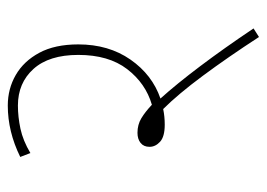

<svg xmlns="http://www.w3.org/2000/svg" viewBox="-116 -556 685 493"><g transform="rotate(-90 226.5 -309.5)"><path d="M400 -1 378 13Q326 -67 278.5 -131Q231 -195 193 -233Q174 -229 153 -229Q122 -229 109 -241Q96 -253 96 -268Q96 -283 106 -291Q116 -299 132 -299Q153 -299 169.5 -289Q186 -279 204 -262Q259 -278 295.5 -325.5Q332 -373 332 -451Q332 -526 296 -566Q260 -606 202 -606Q173 -606 142.5 -599.5Q112 -593 80 -574L70 -600Q135 -632 202 -632Q245 -632 280.5 -611.5Q316 -591 337.5 -551Q359 -511 359 -451Q359 -373 320 -317Q281 -261 220 -240Q257 -199 303 -138Q349 -77 400 -1Z"/></g></svg>

Font: Noto Sans Devanagari UI Condensed Thin
Style: Regular
Weight: 100
Width: 3
Designer: Jelle Bosma - Monotype Design Team
Foundry: Monotype Imaging Inc.
Version: Version 2.004; ttfautohint (v1.8.4.7-5d5b)